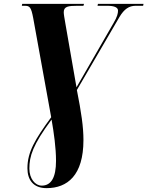

<svg xmlns="http://www.w3.org/2000/svg" viewBox="-20 -734 763 994"><path d="M221 240C329 240 412 174 412 -9C412 -77 401 -152 378 -268L599 -647C623 -687 648 -704 682 -704H721L723 -714H487L485 -704H536C571 -704 591 -696 591 -679C591 -665 587 -647 568 -615L376 -282L319 -609C313 -644 310 -660 310 -671C310 -701 335 -704 379 -704H412L415 -714H95L93 -704H107C134 -704 141 -698 152 -640L245 -127C161 -12 122 53 122 137C122 197 152 240 221 240ZM196 227C162 227 132 191 132 139C132 75 149 17 247 -115C259 -46 270 31 270 99C270 185 245 227 196 227Z"/></svg>

Font: Noto Serif Display Condensed ExtraBold
Style: Italic
Weight: 800
Width: 3
Italic angle: -12°
Designer: Monotype Design Team
Foundry: Monotype Imaging Inc.
Version: Version 2.009